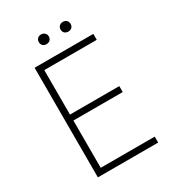

<svg xmlns="http://www.w3.org/2000/svg" viewBox="-201 -952 957 1062"><g transform="rotate(-30 278.0 -421.0)"><path d="M230 -780C248 -780 262 -792 262 -811C262 -829 248 -842 230 -842C211 -842 198 -829 198 -811C198 -792 211 -780 230 -780ZM369 -780C388 -780 401 -792 401 -811C401 -829 388 -842 369 -842C350 -842 337 -829 337 -811C337 -792 350 -780 369 -780ZM107 0H492V-38H147V-340H462V-378H147V-662H482V-700H107Z"/></g></svg>

Font: Fixel Text ExtraLight
Style: Regular
Weight: 200
Width: 4
Designer: AlfaBravo + MacPaw
Foundry: Kyrylo Tkachov, Marchela Mozhyna, Serhii Makarenko, Maria Weinstein, Zakhar Kryvoshyya
Version: Version 1.211